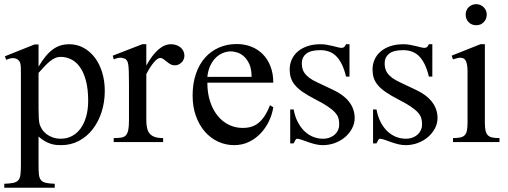

<svg xmlns="http://www.w3.org/2000/svg" viewBox="-26 -668 2391 903"><path d="M466.8 -240.7Q466.8 -188 451.9 -141.6Q437 -95.2 409.9 -60.3Q382.8 -25.4 345.2 -5.4Q307.6 14.6 261.7 14.6Q251 14.6 238.8 13.7Q226.6 12.7 213.4 8.5Q200.2 4.4 185.5 -3.7Q170.9 -11.7 155.3 -25.9V109.4Q155.3 135.7 157 152.3Q158.7 168.9 166.3 178.5Q173.8 188 189.2 191.7Q204.6 195.3 231.4 196.3V214.8H-5.9V196.3Q21.5 195.3 37.1 191.9Q52.7 188.5 60.5 179Q68.4 169.4 70.3 152.3Q72.3 135.3 72.3 107.4V-315.9Q72.3 -334.5 72 -346.4Q71.8 -358.4 70.3 -366.5Q68.8 -374.5 65.4 -379.4Q62 -384.3 56.2 -388.7Q48.3 -394 36.4 -394.8Q24.4 -395.5 2.9 -386.7L-2.9 -403.3L136.7 -459H155.3V-354.5Q172.4 -383.8 189.5 -404.1Q206.5 -424.3 224.1 -436.8Q241.7 -449.2 260.3 -454.6Q278.8 -460 299.3 -460Q336.4 -460 367.2 -443.1Q397.9 -426.3 420.2 -396.7Q442.4 -367.2 454.6 -327.1Q466.8 -287.1 466.8 -240.7ZM388.7 -194.3Q388.7 -248.5 378.4 -287.6Q368.2 -326.7 350.6 -351.6Q333 -376.5 309.6 -388.4Q286.1 -400.4 259.8 -400.4Q245.1 -400.4 232.7 -394.8Q220.2 -389.2 208 -379.2Q195.8 -369.1 183.1 -355.5Q170.4 -341.8 155.3 -325.2V-157.7Q155.3 -105.5 159.7 -86.4Q163.1 -73.7 170.9 -61Q178.7 -48.3 191.4 -38.3Q204.1 -28.3 221.2 -22Q238.3 -15.6 259.8 -15.6Q288.6 -15.6 312.3 -28.1Q335.9 -40.5 352.8 -63.5Q369.6 -86.4 379.2 -119.6Q388.7 -152.8 388.7 -194.3Z M841.3 -406.2Q841.3 -397.5 837.9 -389.2Q834.5 -380.9 828.4 -374.8Q822.3 -368.7 814.2 -364.7Q806.2 -360.8 796.9 -360.8Q784.7 -360.8 775.1 -366.2Q765.6 -371.6 757.8 -378.2Q750 -384.8 742.7 -390.1Q735.4 -395.5 727.5 -395.5Q715.3 -395.5 698 -375.2Q680.7 -355 662.1 -319.3V-104Q662.1 -83 665.5 -66.9Q668.9 -50.8 677.7 -40Q686.5 -29.3 701.9 -23.9Q717.3 -18.6 741.2 -18.6V0H508.8V-18.6Q529.8 -18.6 543.7 -20.8Q557.6 -22.9 565.7 -31.2Q573.7 -39.6 577.1 -56.2Q580.6 -72.8 580.6 -101.1V-274.4Q580.6 -309.6 579.8 -330.3Q579.1 -351.1 577.4 -362.8Q575.7 -374.5 572.8 -379.9Q569.8 -385.3 565.9 -389.6Q555.2 -395.5 542.2 -396.5Q529.3 -397.5 508.8 -388.7L504.4 -406.2L643.1 -460H662.1V-359.9Q717.8 -460 777.8 -460Q791 -460 802.7 -456.1Q814.5 -452.1 823 -445.1Q831.5 -438 836.4 -428Q841.3 -418 841.3 -406.2Z M1259.3 -163.6Q1254.4 -130.9 1239.3 -98.9Q1224.1 -66.9 1200.7 -41.7Q1177.2 -16.6 1145.5 -1Q1113.8 14.6 1075.2 14.6Q1035.6 14.6 1000 -1.7Q964.4 -18.1 937.7 -48.6Q911.1 -79.1 895.5 -122.3Q879.9 -165.5 879.9 -218.8Q879.9 -275.4 895.3 -320.3Q910.6 -365.2 938.2 -396.5Q965.8 -427.7 1003.9 -444.3Q1042 -460.9 1087.4 -460.9Q1124.5 -460.9 1156 -448.5Q1187.5 -436 1210.4 -412.6Q1233.4 -389.2 1246.3 -355.5Q1259.3 -321.8 1259.3 -279.3H949.2Q949.2 -229.5 962.4 -189.9Q975.6 -150.4 998 -123Q1020.5 -95.7 1050 -81.3Q1079.6 -66.9 1112.3 -66.4Q1134.3 -65.9 1153.1 -71Q1171.9 -76.2 1188 -88.6Q1204.1 -101.1 1218 -121.8Q1231.9 -142.6 1243.7 -173.3ZM1157.2 -306.6Q1157.2 -343.8 1146.5 -366.9Q1135.7 -390.1 1120.6 -403.3Q1105.5 -416.5 1088.9 -421.4Q1072.3 -426.3 1060.1 -426.3Q1040.5 -426.3 1021.7 -418.5Q1002.9 -410.6 987.8 -395.5Q972.7 -380.4 962.4 -357.9Q952.1 -335.4 949.2 -306.6Z M1642.1 -112.8Q1642.1 -87.4 1629.9 -64.2Q1617.7 -41 1597.2 -23.4Q1576.7 -5.9 1549.6 4.4Q1522.5 14.6 1492.7 14.6Q1474.6 14.6 1457.8 10.5Q1440.9 6.3 1425.5 1Q1410.2 -4.4 1396.7 -9.3Q1383.3 -14.2 1372.1 -15.6Q1366.7 -15.6 1362.3 -7.8Q1357.9 0 1355 6.3H1338.9V-153.3H1355Q1361.3 -119.1 1374.8 -93.5Q1388.2 -67.9 1406.5 -50.5Q1424.8 -33.2 1446.8 -24.4Q1468.8 -15.6 1492.7 -15.6Q1510.7 -15.6 1524.9 -21Q1539.1 -26.4 1548.8 -35.4Q1558.6 -44.4 1564 -56.4Q1569.3 -68.4 1569.3 -81.5Q1569.8 -98.1 1565.7 -112.1Q1561.5 -126 1549.3 -139.4Q1537.1 -152.8 1514.9 -167.7Q1492.7 -182.6 1456.1 -201.2Q1420.4 -219.7 1397.2 -235.8Q1374 -252 1360.6 -268.6Q1347.2 -285.2 1341.8 -302.7Q1336.4 -320.3 1336.4 -340.8Q1336.4 -365.7 1345.9 -387.5Q1355.5 -409.2 1374 -425.3Q1392.6 -441.4 1419.7 -450.7Q1446.8 -460 1481.9 -460Q1497.1 -460 1512 -457.3Q1526.9 -454.6 1540 -451.4Q1553.2 -448.2 1563.5 -445.6Q1573.7 -442.9 1579.6 -442.9Q1586.4 -442.9 1591.1 -445.6Q1595.7 -448.2 1601.6 -460H1617.7V-307.6H1601.6Q1592.8 -343.8 1580.6 -367.7Q1568.4 -391.6 1553.2 -405.8Q1538.1 -419.9 1519.8 -426Q1501.5 -432.1 1480.5 -432.1Q1435.5 -432.1 1414.8 -415.8Q1394 -399.4 1393.6 -373.5Q1393.1 -360.4 1395.8 -347.9Q1398.4 -335.4 1406.5 -324Q1414.6 -312.5 1429 -301.8Q1443.4 -291 1466.8 -280.3L1539.1 -246.1Q1589.8 -222.7 1616 -189Q1642.1 -155.3 1642.1 -112.8Z M2031.7 -112.8Q2031.7 -87.4 2019.5 -64.2Q2007.3 -41 1986.8 -23.4Q1966.3 -5.9 1939.2 4.4Q1912.1 14.6 1882.3 14.6Q1864.3 14.6 1847.4 10.5Q1830.6 6.3 1815.2 1Q1799.8 -4.4 1786.4 -9.3Q1772.9 -14.2 1761.7 -15.6Q1756.3 -15.6 1752 -7.8Q1747.6 0 1744.6 6.3H1728.5V-153.3H1744.6Q1751 -119.1 1764.4 -93.5Q1777.8 -67.9 1796.1 -50.5Q1814.5 -33.2 1836.4 -24.4Q1858.4 -15.6 1882.3 -15.6Q1900.4 -15.6 1914.6 -21Q1928.7 -26.4 1938.5 -35.4Q1948.2 -44.4 1953.6 -56.4Q1959 -68.4 1959 -81.5Q1959.5 -98.1 1955.3 -112.1Q1951.2 -126 1939 -139.4Q1926.8 -152.8 1904.5 -167.7Q1882.3 -182.6 1845.7 -201.2Q1810.1 -219.7 1786.9 -235.8Q1763.7 -252 1750.2 -268.6Q1736.8 -285.2 1731.4 -302.7Q1726.1 -320.3 1726.1 -340.8Q1726.1 -365.7 1735.6 -387.5Q1745.1 -409.2 1763.7 -425.3Q1782.2 -441.4 1809.3 -450.7Q1836.4 -460 1871.6 -460Q1886.7 -460 1901.6 -457.3Q1916.5 -454.6 1929.7 -451.4Q1942.9 -448.2 1953.1 -445.6Q1963.4 -442.9 1969.2 -442.9Q1976.1 -442.9 1980.7 -445.6Q1985.4 -448.2 1991.2 -460H2007.3V-307.6H1991.2Q1982.4 -343.8 1970.2 -367.7Q1958 -391.6 1942.9 -405.8Q1927.7 -419.9 1909.4 -426Q1891.1 -432.1 1870.1 -432.1Q1825.2 -432.1 1804.4 -415.8Q1783.7 -399.4 1783.2 -373.5Q1782.7 -360.4 1785.4 -347.9Q1788.1 -335.4 1796.1 -324Q1804.2 -312.5 1818.6 -301.8Q1833 -291 1856.4 -280.3L1928.7 -246.1Q1979.5 -222.7 2005.6 -189Q2031.7 -155.3 2031.7 -112.8Z M2263.2 -599.6Q2263.2 -578.6 2249.3 -564Q2235.4 -549.3 2213.9 -549.3Q2192.4 -549.3 2178.2 -563.5Q2164.1 -577.6 2164.1 -599.6Q2164.1 -610.4 2168 -619.4Q2171.9 -628.4 2178.7 -634.8Q2185.5 -641.1 2194.6 -644.8Q2203.6 -648.4 2213.9 -648.4Q2224.1 -648.4 2233.2 -644.5Q2242.2 -640.6 2248.8 -634Q2255.4 -627.4 2259.3 -618.7Q2263.2 -609.9 2263.2 -599.6ZM2104.5 0V-18.6Q2125.5 -18.6 2138.9 -21.5Q2152.3 -24.4 2159.9 -32.5Q2167.5 -40.5 2170.2 -54.9Q2172.9 -69.3 2172.9 -91.8V-331.1Q2172.9 -363.3 2165.8 -379.9Q2158.7 -396.5 2139.2 -396.5Q2132.3 -396.5 2124 -394.5Q2115.7 -392.6 2104.5 -388.7L2098.1 -406.2L2233.4 -460H2254.4V-91.8Q2254.4 -69.3 2257.3 -54.9Q2260.3 -40.5 2267.8 -32.5Q2275.4 -24.4 2288.8 -21.5Q2302.2 -18.6 2323.2 -18.6V0Z"/></svg>

Font: Doulos SIL Cyr
Style: Regular
Weight: 400
Designer: Walt Agee, Victor Gaultney, Peter Martin, Debbi Hosken, Becca Hirsbrunner
Foundry: SIL International
Version: Version 5.000